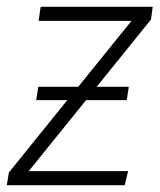

<svg xmlns="http://www.w3.org/2000/svg" viewBox="-29 -542 467 562"><path d="M418 -522 413 -485 254 -288H348L342 -249H223L55 -41H346L336 0H-9L-3 -37L168 -249H77L83 -288H200L356 -481H84L90 -522Z"/></svg>

Font: Fira Sans ExtraLight
Style: Italic
Weight: 275
Italic angle: -8°
Designer: Carrois Corporate & Edenspiekermann AG
Foundry: Carrois Corporate GbR & Edenspiekermann AG
Version: Version 4.203